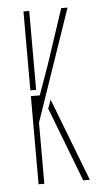

<svg xmlns="http://www.w3.org/2000/svg" viewBox="-47 -632 363 664"><g transform="rotate(-5 134.0 -300.0)"><path d="M60 0V-306H91L128 -410L191 -600H213L80 -212V0ZM60 -326V-600H80V-410V-326ZM116 -258 127 -288 238 0H215Z"/></g></svg>

Font: Big Shoulders Stencil Display SC Thin
Style: Regular
Weight: 100
Designer: Patric King
Foundry: XO Type Co
Version: Version 2.001